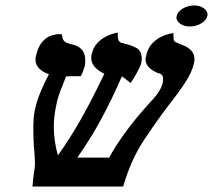

<svg xmlns="http://www.w3.org/2000/svg" viewBox="-20 -683 780 703"><path d="M627 -625Q630 -640 649 -651.5Q668 -663 691 -663Q712 -663 726 -653Q740 -643 740 -629Q740 -626 739 -625Q736 -609 717 -597.5Q698 -586 675 -586Q654 -586 640 -596Q626 -606 626 -619Q626 -623 627 -625ZM690 -451Q683 -418 656 -377.5Q629 -337 594 -293Q552 -238 505.5 -167.5Q459 -97 431 0H99Q100 -16 101.5 -27.5Q103 -39 104 -49Q106 -59 107 -67.5Q108 -76 108 -83V-88Q107 -104 106.5 -118Q106 -132 104 -145Q103 -165 102.5 -183.5Q102 -202 102 -218Q102 -234 103 -248.5Q104 -263 107 -277Q114 -312 128.5 -346.5Q143 -381 159 -411Q110 -429 110 -465Q110 -467 110 -470Q110 -473 111 -475Q119 -512 134.5 -529.5Q150 -547 167 -552.5Q184 -558 195 -558Q200 -558 203.5 -557.5Q207 -557 207 -557Q208 -540 214.5 -533Q221 -526 241 -521Q292 -511 292 -464Q292 -460 292 -454.5Q292 -449 291 -443Q289 -436 284.5 -423.5Q280 -411 276 -404Q265 -404 247.5 -404Q230 -404 223 -403H222Q212 -379 201.5 -351.5Q191 -324 185 -293Q181 -274 179 -255.5Q177 -237 177 -219Q177 -192 181 -165.5Q185 -139 192 -114Q234 -172 276.5 -247Q319 -322 362 -413Q314 -436 314 -471Q314 -478 315 -482Q321 -509 336 -525Q351 -541 368.5 -549.5Q386 -558 398.5 -561Q411 -564 411 -564Q411 -538 415.5 -533Q420 -528 424 -526Q426 -526 428.5 -525.5Q431 -525 432 -525Q433 -524 434 -523.5Q435 -523 436 -523Q456 -519 477.5 -508.5Q499 -498 499 -468Q499 -464 498.5 -460Q498 -456 497 -451Q495 -442 482 -418Q469 -394 458 -379Q441 -393 435 -397.5Q429 -402 426 -403Q393 -326 352.5 -250.5Q312 -175 263 -106H380Q398 -141 436.5 -195Q475 -249 542 -322Q570 -353 576 -381Q577 -385 577 -388Q577 -391 577 -393Q577 -406 571.5 -410Q566 -414 562 -415V-414Q513 -433 513 -465Q513 -471 514 -474Q520 -505 536 -522.5Q552 -540 570.5 -548.5Q589 -557 602 -559.5Q615 -562 615 -562V-551Q615 -536 618.5 -532.5Q622 -529 626 -527Q633 -526 635 -524H633Q633 -524 633.5 -523.5Q634 -523 635 -523Q645 -520 658 -514Q671 -508 681.5 -496.5Q692 -485 692 -465Q692 -461 691.5 -458Q691 -455 690 -451Z"/></svg>

Font: Libertinus Serif SemiBold
Style: Italic
Weight: 600
Italic angle: -11.5°
Designer: Philipp H. Poll, Khaled Hosny
Foundry: Caleb Maclennan
Version: Version 7.051;RELEASE